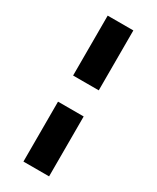

<svg xmlns="http://www.w3.org/2000/svg" viewBox="-234 -848 868 1063"><g transform="rotate(30 200.0 -316.5)"><path d="M282 -783H118V-400H282ZM118 150H282V-233H118Z"/></g></svg>

Font: Kreadon Extra Bold
Style: Regular
Weight: 800
Designer: kohakuno
Foundry: StudioGnu
Version: Version 1.000;Glyphs 3.1.2 (3151)